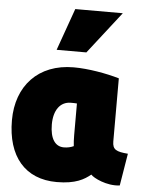

<svg xmlns="http://www.w3.org/2000/svg" viewBox="-60 -922 759 1010"><g transform="rotate(5 319.0 -416.5)"><path d="M278 41C378 41 423 13 456 -14C469 2 541 39 610 30L638 -140C577 -145 556 -154 556 -198V-531C488 -551 392 -568 315 -568C128 -568 15 -444 15 -263C15 -72 110 41 278 41ZM217 -652H374L547 -874H296ZM316 -381C326 -381 341 -381 348 -380V-213C348 -192 349 -172 351 -155C336 -148 319 -144 299 -144C254 -144 226 -183 226 -259C226 -333 259 -381 316 -381Z"/></g></svg>

Font: Repo ExtraBlack
Style: Regular
Weight: 400
Designer: Stefan Peev
Foundry: Context Ltd
Version: Version 001.502